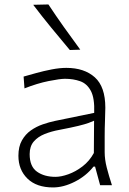

<svg xmlns="http://www.w3.org/2000/svg" viewBox="-20 -820 571 850"><path d="M214.8 9.8Q141.6 9.8 101.6 -29.3Q61.5 -68.4 61.5 -130.4Q61.5 -170.9 76.9 -198.2Q92.3 -225.6 116.7 -242.7Q141.1 -259.8 169.4 -269.5Q197.8 -279.3 223.6 -284.7L397 -320.3Q399.4 -385.3 382.3 -417.5Q365.2 -449.7 335 -460.4Q304.7 -471.2 267.6 -471.2Q245.6 -471.2 195.6 -461.2Q145.5 -451.2 88.4 -428.7L84.5 -481Q107.9 -487.8 140.9 -496.8Q173.8 -505.9 209 -512.7Q244.1 -519.5 273.9 -519.5Q353 -519.5 399.7 -477.8Q446.3 -436 446.3 -343.3Q446.3 -320.8 444.8 -286.1Q443.4 -251.5 443.4 -216.8V-146Q443.4 -114.3 452.6 -78.1Q461.9 -42 475.6 0H423.3L400.9 -82.5H394Q361.3 -41 311.3 -15.6Q261.2 9.8 214.8 9.8ZM225.6 -37.1Q250.5 -37.1 282.7 -48.6Q314.9 -60.1 345.5 -83.5Q376 -106.9 395.5 -142.6L396.5 -285.6Q387.2 -281.2 371.8 -275.6Q356.4 -270 326.7 -262.7Q296.9 -255.4 243.2 -245.1Q208 -238.8 178 -226.8Q147.9 -214.8 129.6 -193.6Q111.3 -172.4 111.3 -137.7Q111.3 -83 143.6 -60.1Q175.8 -37.1 225.6 -37.1ZM289.1 -598.6Q247.1 -648.4 206.3 -698.2Q165.5 -748 127 -798.8L194.3 -800.3Q227.5 -750 262.9 -700.2Q298.3 -650.4 335.4 -600.1Z"/></svg>

Font: Pinar-DS3-FD Light
Style: Regular
Weight: 300
Designer: Amin Abedi
Version: Version 3.000